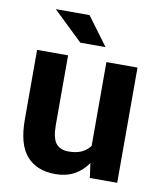

<svg xmlns="http://www.w3.org/2000/svg" viewBox="-83 -791 729 867"><g transform="rotate(10 282.0 -357.0)"><path d="M377 -66.9Q351.1 -29.3 314.5 -9.8Q277.8 9.8 229 9.8Q144 9.8 97.7 -42.5Q51.3 -94.7 51.3 -209.5V-528.3H193.4V-208.5Q193.4 -149.4 212.4 -125.2Q231.4 -101.1 270.5 -101.1Q305.2 -101.1 329.1 -111.8Q353 -122.6 369.1 -144V-528.3H511.7V0H386.2ZM353.5 -594.2H237.8L102.5 -724.1H257.3Z"/></g></svg>

Font: Roboto Web
Style: Bold
Weight: 700
Designer: Google
Version: Version 1.200310; 2013